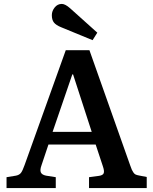

<svg xmlns="http://www.w3.org/2000/svg" viewBox="-20 -955 778 975"><path d="M450.2 -751 290 -816.9Q264.6 -827.1 253.9 -840.6Q243.2 -854 243.2 -877.9Q243.2 -898.9 257.6 -917Q272 -935.1 293.9 -935.1Q311 -935.1 335.9 -913.1L474.1 -789.1ZM13.2 0V-55.2L61 -63Q78.1 -66.4 86.4 -77.1Q94.7 -87.9 105 -117.2L314 -700.2H434.1L641.1 -115.2Q647 -98.6 649.4 -93.3Q651.9 -87.9 657 -79.8Q662.1 -71.8 668.5 -68.8Q674.8 -65.9 685.1 -64L725.1 -56.2V0H432.1V-55.2L482.9 -62Q502.9 -64.9 506.8 -75.9Q510.7 -86.9 502 -111.8L465.8 -221.2H226.1L190.9 -116.2Q182.1 -92.3 187.3 -79.8Q192.4 -67.4 213.9 -63L263.2 -55.2V0ZM247.1 -285.2H445.8L351.1 -577.1H347.2Z"/></svg>

Font: Literata Book SemiBold
Style: Regular
Weight: 600
Designer: Latin by Veronika Burian and Jose Scaglione. Greek by Irene Vlachou. Cyrillic by Vera Evstafieva
Foundry: TypeTogether
Version: Version 2.003;PS 002.003;hotconv 1.0.88;makeotf.lib2.5.64775